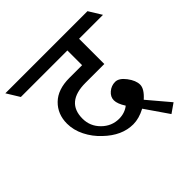

<svg xmlns="http://www.w3.org/2000/svg" viewBox="-247 -836 1033 1033"><g transform="rotate(-45 270.0 -319.5)"><path d="M423 -410H280Q132 -410 132 -285Q132 -227 173.5 -186Q215 -145 271 -145Q293 -145 312 -151.5Q331 -158 346 -170Q321 -209 321 -235.5Q321 -262 344 -281.5Q367 -301 396 -301Q425 -301 453 -264Q481 -227 481 -195Q481 -163 437 -124L541 -1L488 36L397 -96Q348 -70 304 -70Q218 -70 142 -143Q102 -180 78 -228Q54 -276 54 -325Q54 -397 101.5 -443.5Q149 -490 237 -490H334V-602H-20L-65 -675H560L605 -602H423Z"/></g></svg>

Font: Halant Medium
Style: Regular
Weight: 500
Designer: Hitesh Malaviya (Devanagari), Satya Rajpurohit (Latin)
Foundry: Indian Type Foundry
Version: Version 1.101;PS 1.0;hotconv 1.0.78;makeotf.lib2.5.61930; tt